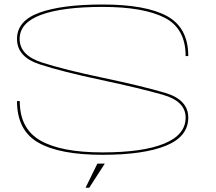

<svg xmlns="http://www.w3.org/2000/svg" viewBox="-20 -702 986 875"><path d="M369.9 153.5 423.8 43.5H457.6L386.8 153.5ZM446.5 3.5Q252 3.5 154.8 -52Q57.5 -107.5 57.5 -241.5H70Q70 -115.5 164.2 -61.5Q258.5 -7.5 446.5 -7.5Q631.5 -7.5 728.8 -47.8Q826 -88 826 -166Q826 -240.5 721.8 -270.2Q617.5 -300 441.5 -337.5Q264.5 -375 161 -408.8Q57.5 -442.5 57.5 -524.5Q57.5 -607.5 160.2 -644.5Q263 -681.5 447.5 -681.5Q643.5 -681.5 740.8 -628.8Q838 -576 838 -446.5H826Q826 -572.5 729.8 -621.5Q633.5 -670.5 447.5 -670.5Q265 -670.5 167.2 -634.5Q69.5 -598.5 69.5 -524.5Q69.5 -449.5 172.2 -416.8Q275 -384 449 -347.5Q627.5 -310 732.8 -278.8Q838 -247.5 838 -166Q838 -79.5 736.2 -38Q634.5 3.5 446.5 3.5Z"/></svg>

Font: Anybody UltraExpanded Thin
Style: Regular
Weight: 100
Width: 9
Designer: Tyler Finck
Foundry: Etcetera Type Company
Version: Version 1.010; ttfautohint (v1.8.3) -l 8 -r 50 -G 200 -x 14 